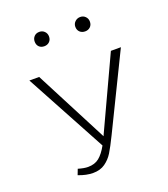

<svg xmlns="http://www.w3.org/2000/svg" viewBox="-123 -733 728 830"><g transform="rotate(-20 241.0 -318.5)"><path d="M120 -612Q120 -626 129 -635.5Q138 -645 153 -645Q167 -645 176.5 -635.5Q186 -626 186 -612Q186 -597 176.5 -588Q167 -579 153 -579Q138 -579 129 -588Q120 -597 120 -612ZM307 -612Q307 -626 317 -635.5Q327 -645 341 -645Q355 -645 364.5 -635.5Q374 -626 374 -612Q374 -597 364.5 -588Q355 -579 341 -579Q326 -579 316.5 -588Q307 -597 307 -612ZM462 -462 294 -118Q271 -71 256.5 -47.5Q242 -24 219.5 -8Q197 8 164 8Q133 8 97 -6L107 -32Q134 -24 152 -24Q183 -24 203 -40Q223 -56 242 -90L41 -462H86L260 -126L263 -133L416 -462Z"/></g></svg>

Font: Ysabeau SC Light
Style: Regular
Weight: 300
Designer: Christian Thalmann (Catharsis Fonts)
Version: Version 0.003